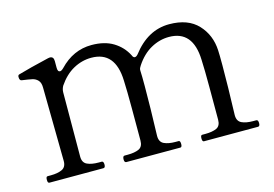

<svg xmlns="http://www.w3.org/2000/svg" viewBox="-71 -629 1099 769"><g transform="rotate(-15 478.0 -244.5)"><path d="M914 -27Q922 -27 922 -13Q922 0 914 0H690Q683 0 683 -13Q683 -20 684.5 -23.5Q686 -27 690 -27H703Q732 -27 749.5 -35Q767 -43 767 -69V-205Q767 -276 765 -318Q761 -440 662 -440Q623 -440 587 -420Q551 -400 524 -359Q517 -349 517 -342V-337Q518 -321 518 -275Q518 -192 514 -69Q514 -44 532 -35.5Q550 -27 579 -27H592Q599 -27 599 -13Q599 0 592 0H368Q360 0 360 -13Q360 -27 368 -27H381Q410 -27 427.5 -35Q445 -43 445 -69V-200Q445 -276 443 -318Q439 -440 340 -440Q301 -440 265.5 -420.5Q230 -401 203 -361Q196 -348 196 -335L195 -69Q195 -44 213 -35.5Q231 -27 260 -27H273Q281 -27 281 -13Q281 0 273 0H49Q42 0 42 -13Q42 -20 43.5 -23.5Q45 -27 49 -27H62Q91 -27 109 -35.5Q127 -44 127 -69L123 -374Q123 -395 113.5 -405Q104 -415 90.5 -418Q77 -421 48 -425Q39 -426 39 -441Q39 -448 44 -450Q64 -456 101 -465.5Q138 -475 173 -483Q176 -484 180 -484Q196 -484 196 -465V-437Q196 -420 206 -420Q212 -420 221 -429Q278 -489 354 -489Q408 -489 444 -467Q480 -445 499 -408Q503 -397 510 -397Q516 -397 523 -405Q587 -489 676 -489Q754 -489 795 -445Q836 -401 839 -337Q840 -321 840 -275Q840 -192 836 -69Q836 -44 854 -35.5Q872 -27 901 -27Z"/></g></svg>

Font: Shippori Mincho B1
Style: Regular
Weight: 400
Designer: FONTDASU
Foundry: FONTDASU / Google Inc. / but / Adobe
Version: Version 3.110; ttfautohint (v1.8.3)